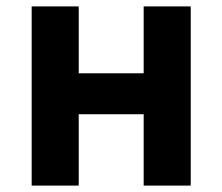

<svg xmlns="http://www.w3.org/2000/svg" viewBox="-20 -580 695 600"><path d="M79 0H226V-223H429V0H576V-560H429V-351H226V-560H79Z"/></svg>

Font: Source Han Sans JP
Style: Bold
Weight: 700
Designer: Ryoko NISHIZUKA 西塚涼子 (kana, bopomofo & ideographs); Paul D. Hunt (Latin, Greek & Cyrillic); Sandoll Communications 산돌커뮤니
Foundry: Adobe
Version: Version 2.002;hotconv 1.0.116;makeotfexe 2.5.65601